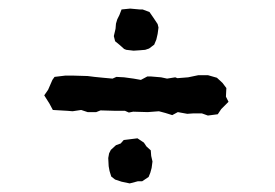

<svg xmlns="http://www.w3.org/2000/svg" viewBox="-20 -472 640 447"><path d="M291 -354 274 -356 269 -358 259 -367 248 -376 245 -388 249 -405 250 -417 253 -427 258 -437 263 -450 283 -452 305 -450H312L328 -444L337 -431L347 -416L349 -408L347 -393L344 -380L339 -368L327 -359L318 -356L306 -355ZM290 -212 280 -210 271 -214H249L214 -215L204 -211H184L169 -216L149 -213L137 -214L103 -216L95 -231L83 -250L92 -263L102 -286L107 -293L132 -296H150L184 -295L200 -293L220 -291L242 -289L251 -293L269 -292L291 -289L308 -286L323 -294H331L355 -292L369 -289L388 -292L393 -290L418 -292L442 -297H464L485 -291L498 -279L507 -267L506 -247L512 -235L495 -218L487 -206L464 -203L450 -208H430L416 -207L394 -211L381 -204L365 -209L350 -213L324 -211ZM282 -45 263 -49 248 -54 239 -61 235 -74 233 -85 232 -104 234 -115 238 -123 250 -134 261 -138 268 -146 284 -148 300 -150 315 -140 321 -131 331 -122 332 -109 335 -96 333 -81 330 -70 326 -60 311 -50H301Z"/></svg>

Font: Winky Rough Medium
Style: Regular
Weight: 500
Designer: Simon Atzbach
Foundry: typofactur
Version: Version 1.206; ttfautohint (v1.8.4.7-5d5b)